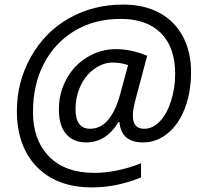

<svg xmlns="http://www.w3.org/2000/svg" viewBox="-20 -733 887 844"><path d="M312 -252.9Q312 -167 376 -167Q467.3 -167 508.8 -320.8L543 -446.8Q512.2 -458 473.6 -458Q435.1 -458 396 -431.2Q356.9 -404.3 334.5 -356.4Q312 -308.6 312 -252.9ZM608.9 -106.9Q512.7 -106.9 504.9 -196.8H501Q446.8 -106.9 358.9 -106.9Q302.7 -106.9 270.8 -143.8Q238.8 -180.7 238.8 -252Q238.8 -323.2 272 -385Q305.2 -446.8 364 -481.9Q422.9 -517.1 489.3 -517.1Q555.7 -517.1 627 -487.8Q595.7 -369.6 579.1 -308.1Q562.5 -246.6 564 -224.1Q564 -167 613.8 -167Q651.9 -167 682.9 -199.7Q713.9 -232.4 731.9 -289.3Q750 -346.2 750 -408.2Q750 -524.9 687.5 -587.4Q625 -649.9 510.3 -649.9Q395.5 -649.9 308.3 -597.7Q221.2 -545.4 173.1 -453.4Q125 -361.3 125 -239.7Q125 -118.2 195.1 -45.7Q265.1 26.9 395 26.9Q491.2 26.9 600.1 -15.1V46.9Q493.2 90.8 383.8 90.8Q230.5 90.8 142.3 0.7Q54.2 -89.4 54.2 -246.1Q54.2 -373.5 116 -483.2Q177.7 -592.8 283.7 -652.8Q389.6 -712.9 521 -712.9Q614.3 -712.9 681.6 -676Q749 -639.2 784.4 -571.8Q819.8 -504.4 819.8 -416.5Q819.8 -328.6 793 -257.8Q766.1 -187 717.3 -147Q668.5 -106.9 608.9 -106.9Z"/></svg>

Font: OpenSans-Italic
Style: Italic
Weight: 400
Italic angle: -12°
Foundry: Ascender Corporation
Version: Version 1.10